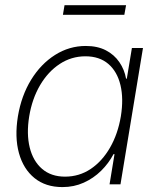

<svg xmlns="http://www.w3.org/2000/svg" viewBox="-20 -724 619 754"><path d="M225.1 10.7Q159.2 10.7 115.5 -24.7Q71.8 -60.1 54.4 -122.8Q37.1 -185.5 50.3 -267.1Q64 -348.6 102.3 -410.9Q140.6 -473.1 196.3 -508.3Q252 -543.5 316.9 -543.5Q362.8 -543.5 395.8 -526.4Q428.7 -509.3 448.7 -480Q468.8 -450.7 475.1 -415H478L498 -535.6H541.5L453.1 0H410.2L429.7 -118.7H425.8Q406.7 -82.5 377 -53.2Q347.2 -23.9 308.8 -6.6Q270.5 10.7 225.1 10.7ZM235.4 -30.3Q291 -30.3 336.2 -60.5Q381.3 -90.8 412.1 -144.3Q442.9 -197.8 454.6 -267.1Q465.8 -336.4 453.1 -389.6Q440.4 -442.9 405.5 -472.9Q370.6 -502.9 315.4 -502.9Q260.3 -502.9 214.4 -472.7Q168.5 -442.4 137.2 -389.2Q106 -335.9 94.7 -267.1Q83.5 -198.2 96.7 -144.8Q109.9 -91.3 145.3 -60.8Q180.7 -30.3 235.4 -30.3ZM475.1 -703.6 468.3 -666H227.1L233.4 -703.6Z"/></svg>

Font: Inter 20pt ExtraLight
Style: Italic
Weight: 250
Italic angle: -9.3988°
Version: Version 4.001;git-66647c0bb